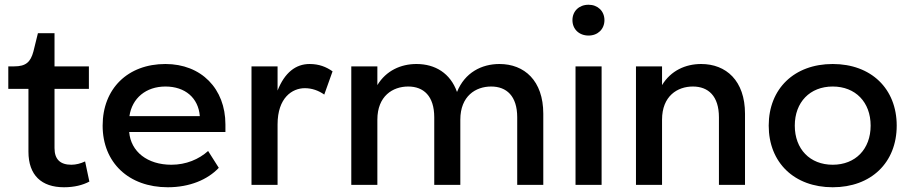

<svg xmlns="http://www.w3.org/2000/svg" viewBox="-20 -780 3843 810"><path d="M15 -405H100V-140C100 -41 155 10 250 10C293 10 329 1 357 -14L339 -99C320 -90 300 -85 281 -85C235 -85 210 -107 210 -155V-405H355V-500H210V-640H140L121 -563C109 -518 89 -500 40 -500H15Z M413 -250C413 -94 523 10 688 10C780 10 856 -22 903 -72L858 -143C819 -108 765 -85 703 -85C602 -85 532 -140 525 -223H931V-255C931 -406 829 -510 678 -510C519 -510 413 -406 413 -250ZM526 -290C537 -366 596 -415 678 -415C761 -415 817 -367 823 -290Z M1348 -381 1383 -479C1356 -498 1326 -510 1286 -510C1228 -510 1181 -474 1151 -398V-500H1041V0H1151V-255C1151 -368 1213 -408 1266 -408C1296 -408 1324 -398 1348 -381Z M1812 -285V0H1922V-275C1922 -375 1987 -415 2052 -415C2117 -415 2162 -375 2162 -285V0H2272V-300C2272 -440 2192 -510 2087 -510C2012 -510 1941 -474 1908 -392C1880 -471 1816 -510 1737 -510C1671 -510 1609 -482 1572 -421V-500H1462V0H1572V-275C1572 -375 1637 -415 1702 -415C1767 -415 1812 -375 1812 -285Z M2408 -500V0H2518V-500ZM2463 -760C2423 -760 2395 -733 2395 -695C2395 -657 2423 -630 2463 -630C2502 -630 2530 -657 2530 -695C2530 -733 2502 -760 2463 -760Z M3013 -285V0H3123V-300C3123 -440 3043 -510 2938 -510C2872 -510 2810 -482 2773 -421V-500H2663V0H2773V-275C2773 -375 2838 -415 2903 -415C2968 -415 3013 -375 3013 -285Z M3493 -510C3331 -510 3223 -406 3223 -250C3223 -94 3331 10 3493 10C3655 10 3763 -94 3763 -250C3763 -406 3655 -510 3493 -510ZM3493 -85C3397 -85 3333 -151 3333 -250C3333 -349 3397 -415 3493 -415C3589 -415 3653 -349 3653 -250C3653 -151 3589 -85 3493 -85Z"/></svg>

Font: Gully Medium
Style: Regular
Weight: 500
Designer: jaikishan Patel
Foundry: MagicType
Version: Version 1.000;Glyphs 3.2 (3242)